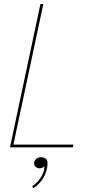

<svg xmlns="http://www.w3.org/2000/svg" viewBox="-20 -758 508 988"><path d="M31.5 0 188 -737.5H203L47.5 -7L42 -14H358L354.5 0ZM184 108Q172.5 108 164 100.8Q155.5 93.5 155.5 82.5Q155.5 70.5 165 60.8Q174.5 51 191 51Q204.5 51 214.5 58Q224.5 65 224.5 81Q224.5 107.5 215 132.2Q205.5 157 189 177.2Q172.5 197.5 151 210.5L145.5 199.5Q159.5 192 174 176.2Q188.5 160.5 198.5 140Q208.5 119.5 208.5 97Q206.5 101 199.2 104.5Q192 108 184 108Z"/></svg>

Font: Epilogue Thin
Style: Italic
Weight: 250
Italic angle: -12°
Designer: Tyler Finck
Foundry: Etcetera Type Co
Version: Version 2.112